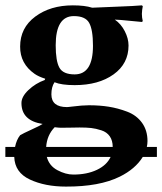

<svg xmlns="http://www.w3.org/2000/svg" viewBox="-21 -459 606 717"><path d="M459 -289.1Q459 -221.2 403.1 -181.2Q347.2 -141.1 257.8 -141.1Q208.5 -141.1 182.6 -151.9Q170.9 -134.3 170.9 -106.9Q170.9 -59.1 229 -59.1Q231 -59.1 235.6 -59.6Q240.2 -60.1 248 -61Q286.1 -65.9 311 -65.9Q351.1 -65.9 385 -60.5Q418.9 -55.2 453.9 -42Q488.8 -28.8 509.3 -0.5Q529.8 27.8 529.8 67.9Q529.8 78.6 527.3 89.8H564.9V127H512.2Q484.4 171.9 426.3 200.7Q350.1 238.3 225.1 237.8Q147 237.8 90.6 211.4Q34.2 185.1 32.2 127H-1V89.8H35.2Q40.5 63 54.2 45.9Q65.4 39.1 96.2 25.1Q127 11.2 138.2 3.9Q59.1 -8.3 59.1 -74.2Q59.1 -98.1 85.4 -123Q111.8 -147.9 146 -160.2L147.9 -165Q123 -172.9 108.4 -183.1Q53.7 -221.2 54.2 -285.2Q54.2 -355 110.6 -397Q167 -439 251 -439Q295.9 -439 323.2 -430.2Q351.1 -431.6 416.5 -434.1Q481.9 -436.5 508.8 -439L512.2 -436Q509.3 -421.9 508.8 -407.2Q508.8 -393.6 512.2 -379.9L508.8 -377Q496.1 -377.9 460.4 -381.6Q424.8 -385.3 407.7 -385.7Q430.7 -370.1 444.8 -342.8Q459 -315.4 459 -289.1ZM326.2 -288.1Q326.2 -348.1 312 -373.5Q297.9 -398.9 254.9 -398.9Q187 -398.9 187 -290Q187 -231 200.9 -206.1Q214.8 -181.2 257.8 -181.2Q326.2 -181.2 326.2 -288.1ZM399.9 89.8Q399.9 65.9 388.9 50Q377.9 34.2 357.4 27.6Q336.9 21 319.3 19Q301.8 17.1 275.9 17.1Q271 17.1 247.1 17.6Q223.1 18.1 206.1 18.1Q199.2 18.1 183.1 16.1Q154.3 45.9 151.4 89.8ZM392.1 127H153.8Q162.6 160.2 193.4 176.5Q224.1 192.9 252.9 192.9Q303.7 192.9 340.8 175.3Q377.9 157.7 392.1 127Z"/></svg>

Font: Linux Biolinum
Style: Bold
Weight: 700
Designer: Philipp H. Poll
Foundry: Philipp H. Poll
Version: Version 1.3.2 ; ttfautohint (v0.9)